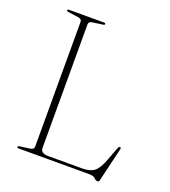

<svg xmlns="http://www.w3.org/2000/svg" viewBox="-132 -797 806 911"><g transform="rotate(20 271.0 -341.0)"><path d="M235.5 -689 185.5 -682Q166 -680 166 -664.5V-40.5Q166 -14 206 -14H374.5Q416 -14 437 -30.5Q458 -47 475.5 -94.5L501.5 -163Q504.5 -170.5 510 -170.5Q517.5 -170.5 514.5 -160.5L474.5 8Q472 18.5 466 18.5Q456 18.5 447.2 9.2Q438.5 0 416 0H60.5Q52.5 0 52.5 -5Q52.5 -10 61.5 -11L111.5 -18Q131 -20 131 -35.5V-664.5Q131 -680 111.5 -682L61.5 -689Q52.5 -690 52.5 -695Q52.5 -700 60.5 -700H236.5Q244.5 -700 244.5 -695Q244.5 -690 235.5 -689Z"/></g></svg>

Font: Fraunces 72pt Thin
Style: Regular
Weight: 100
Version: Version 1.000;[b76b70a41]